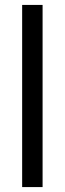

<svg xmlns="http://www.w3.org/2000/svg" viewBox="-20 -760 263 780"><path d="M153 -740V0H70V-740Z"/></svg>

Font: Pathway Extreme Condensed
Style: Regular
Weight: 400
Width: 3
Version: Version 1.001;gftools[0.9.26]